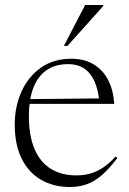

<svg xmlns="http://www.w3.org/2000/svg" viewBox="-20 -738 516 768"><path d="M265 -503Q318 -503 355.2 -480.2Q392.5 -457.5 413 -417Q433.5 -376.5 437 -322.5H89.5V-341.5L397.5 -344.5L377.5 -330Q373 -380 357.5 -413.8Q342 -447.5 316 -464.5Q290 -481.5 253 -481.5Q200.5 -481.5 165.2 -456.5Q130 -431.5 112.8 -385Q95.5 -338.5 95.5 -273.5Q95.5 -195 118 -142.2Q140.5 -89.5 183 -63Q225.5 -36.5 285.5 -36.5Q315.5 -36.5 341.2 -43.8Q367 -51 392 -67.5Q417 -84 442.5 -112L449.5 -106Q417 -63 387.5 -37.5Q358 -12 327.2 -1Q296.5 10 259.5 10Q194 10 144.2 -18.8Q94.5 -47.5 66.8 -103.2Q39 -159 39 -240Q39 -311.5 65.8 -371.2Q92.5 -431 143.2 -467Q194 -503 265 -503ZM235.5 -554.5 320.5 -718H393V-714L250 -554.5Z"/></svg>

Font: Newsreader 60pt Light
Style: Regular
Weight: 300
Designer: Hugues Gentile
Foundry: Production Type
Version: Version 1.003